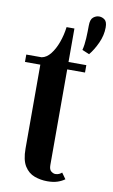

<svg xmlns="http://www.w3.org/2000/svg" viewBox="-86 -789 495 844"><g transform="rotate(10 161.5 -367.5)"><path d="M239.5 -586.5Q245.5 -610 247 -640Q248.5 -670 248.5 -696.5Q248.5 -724.5 260.8 -734.2Q273 -744 286.5 -744Q300.5 -744 311.8 -735.2Q323 -726.5 323 -701.5Q323 -666 307 -631.2Q291 -596.5 271.5 -573ZM187 9Q157 9 129.8 -1Q102.5 -11 85.5 -38Q68.5 -65 68.5 -116V-490.5H0V-523.5H68.5Q90.5 -527.5 108 -549.8Q125.5 -572 137.2 -604.5Q149 -637 153.5 -673H188.5V-523.5H268V-490.5H188.5V-63.5Q188.5 -43 198.2 -35.8Q208 -28.5 216.5 -28.5Q226 -28.5 233.8 -32.2Q241.5 -36 245.5 -40L264.5 -13.5Q251 -3.5 232.2 2.8Q213.5 9 187 9Z"/></g></svg>

Font: Imbue 24pt
Style: Bold
Weight: 700
Designer: Tyler Finck
Foundry: Etcetera Type Company
Version: Version 1.102